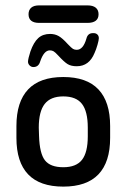

<svg xmlns="http://www.w3.org/2000/svg" viewBox="-20 -683 470 713"><path d="M41 -215V-171Q41 -81 84.5 -35.5Q128 10 215 10Q302 10 345.5 -35.5Q389 -81 389 -171V-215Q389 -305 345.5 -351Q302 -397 215 -397Q128 -397 84.5 -351Q41 -305 41 -215ZM306 -209V-177Q306 -117 284.5 -89.5Q263 -62 215 -62Q167 -62 147 -87.5Q127 -113 125 -178L124 -209Q124 -269 146 -297Q168 -325 215 -325Q263 -325 284.5 -297Q306 -269 306 -209ZM347 -541Q347 -550 341.5 -555Q336 -560 328 -560H325Q306 -560 301 -540Q289 -498 265 -498Q257 -498 251 -501.5Q245 -505 231 -520Q212 -541 198 -549Q184 -557 166 -557Q139 -557 122 -541.5Q105 -526 93 -492Q89 -480 86.5 -469.5Q84 -459 84 -454Q84 -446 90 -440Q96 -434 104 -434Q123 -434 129 -454Q143 -496 165 -496Q173 -496 179 -492.5Q185 -489 196 -477Q218 -453 231 -445Q244 -437 265 -437Q311 -437 331 -486Q337 -499 342 -516.5Q347 -534 347 -541ZM125 -663Q106 -663 96 -654.5Q86 -646 86 -630Q86 -614 96 -606Q106 -598 125 -598H305Q325 -598 335.5 -606Q346 -614 346 -630Q346 -646 335.5 -654.5Q325 -663 305 -663Z"/></svg>

Font: Beiruti Medium
Style: Regular
Weight: 500
Designer: Arlette Boutros
Foundry: Boutros
Version: Version 1.41